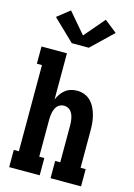

<svg xmlns="http://www.w3.org/2000/svg" viewBox="-143 -1057 787 1130"><g transform="rotate(15 250.0 -492.5)"><path d="M31 0V-105H62V-630H31V-735H186V-453Q193 -471 204 -487Q215 -503 230 -515Q245 -527 264 -532.5Q283 -538 302 -538Q325 -538 347.5 -529.5Q370 -521 386 -504Q402 -487 412 -466Q422 -445 428 -422.5Q434 -400 436 -376.5Q438 -353 438 -330V-105H469V0H283V-105H314V-330Q314 -341 313 -352.5Q312 -364 309.5 -375Q307 -386 302.5 -396.5Q298 -407 290.5 -415.5Q283 -424 272 -428.5Q261 -433 250 -433Q239 -433 228 -428.5Q217 -424 209.5 -415.5Q202 -407 197.5 -396.5Q193 -386 190.5 -375Q188 -364 187 -352.5Q186 -341 186 -330V-105H217V0ZM198 -800 68 -925 144 -985 250 -861 356 -985 432 -925 302 -800Z"/></g></svg>

Font: Iosevka Slab Extrabold
Style: Regular
Weight: 800
Monospace: yes
Designer: Belleve Invis
Foundry: Belleve Invis
Version: Version 11.1.1; ttfautohint (v1.8.3)